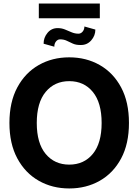

<svg xmlns="http://www.w3.org/2000/svg" viewBox="-20 -1064 789 1094"><path d="M374.5 9.8Q277.8 9.8 200.7 -34.2Q123.5 -78.1 78.6 -161.6Q33.7 -245.1 33.7 -363.3Q33.7 -482.4 78.6 -565.9Q123.5 -649.4 200.7 -693.4Q277.8 -737.3 374.5 -737.3Q471.2 -737.3 548.3 -693.4Q625.5 -649.4 670.2 -565.9Q714.8 -482.4 714.8 -363.3Q714.8 -244.6 670.2 -161.1Q625.5 -77.6 548.3 -33.9Q471.2 9.8 374.5 9.8ZM374.5 -126Q458.5 -126 508.8 -187Q559.1 -248 559.1 -363.3Q559.1 -479 508.8 -540.3Q458.5 -601.6 374.5 -601.6Q291 -601.6 240.2 -540.3Q189.5 -479 189.5 -363.3Q189.5 -248 240.2 -187Q291 -126 374.5 -126ZM548.8 -1043.9V-960H201.2V-1043.9ZM460.9 -913.1 523.4 -895.5Q523.4 -860.8 499.8 -834Q476.1 -807.1 440.4 -807.6Q413.6 -807.1 395.3 -815.4Q377 -823.7 360.4 -831.8Q343.8 -839.8 322.3 -839.8Q308.6 -839.8 298.8 -827.4Q289.1 -814.9 289.6 -797.9L228.5 -814.9Q228 -849.1 250.7 -876.7Q273.4 -904.3 309.6 -903.8Q331.1 -903.8 350.1 -896Q369.1 -888.2 387.9 -880.1Q406.7 -872.1 427.2 -872.1Q440.9 -872.1 450.9 -884Q460.9 -896 460.9 -913.1Z"/></svg>

Font: Inter Tight
Style: Bold
Weight: 700
Designer: Rasmus Andersson
Foundry: rsms
Version: Version 3.004; ttfautohint (v1.8.4.7-5d5b)